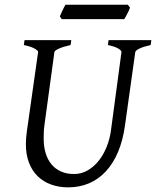

<svg xmlns="http://www.w3.org/2000/svg" viewBox="-20 -787 668 822"><path d="M625 -594.2Q594.2 -587.4 577.1 -579.1Q560.1 -570.8 559.1 -564L515.1 -250Q506.3 -186 485.4 -136.5Q464.4 -86.9 433.1 -53.2Q401.9 -19.5 361.1 -2.2Q320.3 15.1 272 15.1Q231.9 15.1 198.5 2.9Q165 -9.3 141.1 -32.7Q117.2 -56.2 104 -90.6Q90.8 -125 90.8 -169.9Q90.8 -195.8 95.2 -226.1L143.1 -564Q144 -569.8 128.9 -578.6Q113.8 -587.4 82 -594.2L85 -615.2H285.2L282.2 -594.2Q251.5 -587.4 232.7 -579.1Q213.9 -570.8 212.9 -564L169.9 -249Q168 -234.9 167.5 -220.7Q167 -206.5 167 -193.8Q167 -159.7 175.3 -131.8Q183.6 -104 200 -84Q216.3 -64 240.7 -53Q265.1 -42 296.9 -42Q328.6 -42 355.5 -57.6Q382.3 -73.2 402.8 -99.1Q423.3 -125 436.8 -158.7Q450.2 -192.4 455.1 -229L500 -564Q501 -569.8 487.3 -578.6Q473.6 -587.4 441.9 -594.2L444.8 -615.2H627.9ZM536.6 -754.4Q535.2 -749 532 -742.2Q528.8 -735.4 525.1 -728.5Q521.5 -721.7 518.1 -715.3Q514.6 -709 512.2 -705.1H244.1L236.3 -716.8Q238.3 -721.7 241.2 -728.3Q244.1 -734.9 247.3 -741.7Q250.5 -748.5 253.9 -755.1Q257.3 -761.7 260.3 -766.6H527.3Z"/></svg>

Font: Gentium Plus Afr
Style: Italic
Weight: 400
Italic angle: -8°
Designer: J. Victor Gaultney, Annie Olsen, Iska Routamaa, Becca Hirsbrunner
Foundry: SIL International
Version: Version 5.000